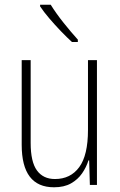

<svg xmlns="http://www.w3.org/2000/svg" viewBox="-20 -784 507 814"><path d="M391 -529V0H361L358 -104H355Q346 -75 328 -49Q310 -23 281 -6.5Q252 10 209 10Q72 10 72 -170V-529H110V-178Q110 -98 136.5 -61.5Q163 -25 213 -25Q279 -25 316 -75.5Q353 -126 353 -233V-529ZM195 -764Q218 -727 249.5 -687.5Q281 -648 310 -616V-606H285Q264 -625 238.5 -651.5Q213 -678 189.5 -705.5Q166 -733 150 -757V-764Z"/></svg>

Font: Noto Sans Lao Looped Condensed ExtraLight
Style: Regular
Weight: 200
Width: 3
Designer: Mark Frömberg, Ben Mitchell
Foundry: The Fontpad Ltd
Version: Version 1.002; ttfautohint (v1.8.4.7-5d5b)